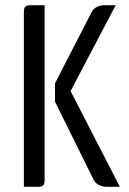

<svg xmlns="http://www.w3.org/2000/svg" viewBox="-20 -720 497 740"><path d="M152 -700V-27Q152 -11 146.5 -5.5Q141 0 125 0H72V-673Q72 -689 77.5 -694.5Q83 -700 99 -700ZM442 0H392Q376 0 362 -6.5Q348 -13 341 -27L192 -328V-399L333 -673Q340 -687 354 -693.5Q368 -700 384 -700H426L252 -369Z"/></svg>

Font: Rationale
Style: Regular
Weight: 400
Designer: Cyreal (www.cyreal.org)
Foundry: Cyreal (www.cyreal.org)
Version: Version 1.011